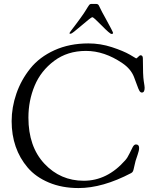

<svg xmlns="http://www.w3.org/2000/svg" viewBox="-20 -930 802 973"><path d="M424 -893 430 -902Q435 -910 442 -910H468Q478 -910 482 -900Q496 -870 515 -837Q553 -768 553 -763Q553 -758 545 -758Q537 -758 495.5 -800.5Q454 -843 448 -843Q442 -843 393.5 -801Q345 -759 338.5 -759Q332 -759 332 -761.5Q332 -764 342 -777Q352 -790 365.5 -808Q379 -826 388 -838.5Q397 -851 404.5 -862Q412 -873 416 -880Q420 -887 424 -893ZM428 -710Q489 -710 547 -691Q605 -672 638 -653L670 -634Q673 -634 680.5 -642Q688 -650 692 -650Q704 -650 704 -634Q704 -546 708.5 -519Q713 -492 713 -485Q713 -461 699 -461Q692 -461 687 -469Q682 -477 674.5 -498.5Q667 -520 659 -540Q643 -581 600 -610Q509 -672 415.5 -672Q322 -672 254.5 -621.5Q187 -571 155.5 -495.5Q124 -420 124 -334Q124 -187 205 -100.5Q286 -14 404.5 -14Q523 -14 614 -117Q626 -130 636 -151.5Q646 -173 653 -185.5Q660 -198 669 -198Q685 -198 685 -180Q685 -167 677.5 -146Q670 -125 667 -114.5Q664 -104 660.5 -87Q657 -70 654.5 -63.5Q652 -57 645 -53Q500 23 378 23Q294 23 227.5 -5Q161 -33 120.5 -80.5Q80 -128 59.5 -187Q39 -246 39 -316Q39 -386 63 -455.5Q87 -525 133.5 -583Q180 -641 256 -675.5Q332 -710 428 -710Z"/></svg>

Font: Sorts Mill Goudy
Style: Italic
Weight: 400
Italic angle: -7.40001°
Version: Version 003.101